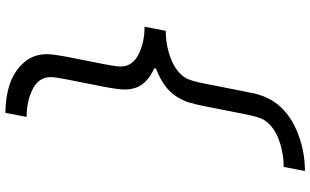

<svg xmlns="http://www.w3.org/2000/svg" viewBox="-238 -811 1143 707"><g transform="rotate(-90 333.5 -457.5)"><path d="M442.1 -585.3Q442.1 -541.7 486 -519.2Q529.9 -496.7 588.5 -496.7L573.6 -418.6Q521.5 -418.6 473.3 -400.7Q425.1 -382.8 402.3 -349Q389.3 -330.7 378.3 -270.8L350.9 -132.2Q345.7 -104.2 342.4 -90.5Q339.2 -76.8 332 -57.9Q324.9 -39.1 313.8 -22.1Q277.3 33.2 206.4 63.5Q135.4 93.8 57.3 93.8L72.3 15.6Q124.3 15.6 172.5 -2.3Q220.7 -20.2 243.5 -54Q256.5 -72.3 267.6 -132.2L294.9 -270.8Q302.7 -310.5 309.9 -333.7Q317.1 -356.8 332.7 -380.9Q363.3 -427.7 434.2 -454.4L435.5 -460.9Q397.8 -477.9 377.6 -503.6Q357.4 -529.3 357.4 -571.6Q357.4 -591.8 367.2 -644.5L394.5 -783.2Q403 -825.5 403 -842.4Q403 -886.1 359 -908.5Q315.1 -931 256.5 -931L271.5 -1009.1Q328.8 -1009.1 376.6 -993.2Q424.5 -977.2 456.1 -941.7Q487.6 -906.2 487.6 -856.1Q487.6 -835.9 477.9 -783.2L450.5 -644.5Q442.1 -602.2 442.1 -585.3Z"/></g></svg>

Font: Monoid
Style: Italic
Weight: 400
Width: 4
Italic angle: -11°
Monospace: yes
Version: Version 0.61